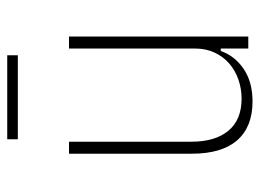

<svg xmlns="http://www.w3.org/2000/svg" viewBox="-116 -608 735 544"><g transform="rotate(-90 252.0 -335.5)"><path d="M387 -78H380Q366 -38 329 -13Q292 12 237 12Q165 12 127 -31.5Q89 -75 89 -160V-508H123V-161Q123 -94 154 -56.5Q185 -19 245 -19Q273 -19 299 -28Q325 -37 344.5 -54Q364 -71 375.5 -95.5Q387 -120 387 -151V-508H421V0H387ZM130 -683H368V-653H130Z"/></g></svg>

Font: IBM Plex Sans Condensed ExtraLight
Style: Regular
Weight: 200
Width: 3
Designer: Mike Abbink, Paul van der Laan, Pieter van Rosmalen
Foundry: Bold Monday
Version: Version 1.3